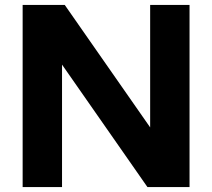

<svg xmlns="http://www.w3.org/2000/svg" viewBox="-20 -760 862 780"><path d="M72 0V-740H243L590 -242.5V-740H750V0H579L232 -497.5V0Z"/></svg>

Font: Encode Sans SmExp
Style: Bold
Weight: 700
Width: 6
Designer: Multiple Designers
Foundry: Impallari Type
Version: Version 3.002; ttfautohint (v1.8.3) -l 8 -r 50 -G 200 -x 14 